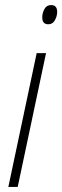

<svg xmlns="http://www.w3.org/2000/svg" viewBox="-20 -739 246 759"><path d="M171 -643Q147 -643 147 -670Q147 -687 155.5 -703Q164 -719 182 -719Q206 -719 206 -692Q206 -675 197 -659Q188 -643 171 -643ZM13 0 125 -529H162L50 0Z"/></svg>

Font: Noto Sans Condensed ExtraLight
Style: Italic
Weight: 200
Width: 3
Italic angle: -12°
Designer: Monotype Design Team
Foundry: Monotype Imaging Inc.
Version: Version 2.013; ttfautohint (v1.8.4.7-5d5b)